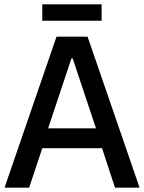

<svg xmlns="http://www.w3.org/2000/svg" viewBox="-20 -870 667 890"><path d="M176 -774H451V-850H176ZM1 0H115L176 -183H453L513 0H627L386 -700H242ZM203 -275 311 -599H317L425 -275Z"/></svg>

Font: Fixel Text Medium
Style: Regular
Weight: 500
Width: 4
Designer: AlfaBravo + MacPaw
Foundry: Kyrylo Tkachov, Marchela Mozhyna, Serhii Makarenko, Maria Weinstein, Zakhar Kryvoshyya
Version: Version 1.211